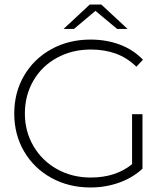

<svg xmlns="http://www.w3.org/2000/svg" viewBox="-20 -824 739 849"><path d="M564 -319H610V-78Q567 -38 507 -16.5Q447 5 380 5Q284 5 207 -37.5Q130 -80 86.5 -154.5Q43 -229 43 -322Q43 -415 86.5 -489.5Q130 -564 207 -606.5Q284 -649 380 -649Q451 -649 510.5 -626.5Q570 -604 612 -560L583 -529Q542 -569 492 -587Q442 -605 381 -605Q299 -605 232 -568.5Q165 -532 127.5 -467Q90 -402 90 -322Q90 -243 128 -178Q166 -113 232.5 -76Q299 -39 381 -39Q492 -39 564 -98ZM498 -696 402 -776 307 -696H261L377 -804H428L544 -696Z"/></svg>

Font: Montserrat Ace
Style: Light
Weight: 300
Designer: Julieta Ulanovsky
Foundry: Julieta Ulanovsky
Version: Version 1